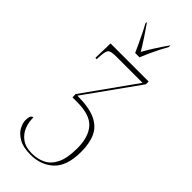

<svg xmlns="http://www.w3.org/2000/svg" viewBox="-298 -974 1027 1027"><g transform="rotate(45 216.0 -460.5)"><path d="M201 -771Q191 -794 178 -821.5Q165 -849 152 -875.5Q139 -902 128 -921V-931H130Q156 -894 177 -862Q198 -830 218 -796Q237 -830 257.5 -862Q278 -894 304 -931H306V-921Q295 -902 281.5 -875.5Q268 -849 255.5 -821.5Q243 -794 234 -771ZM190 10Q134 10 101 -9Q68 -28 54 -54Q40 -80 40 -102Q40 -142 60 -142Q59 -108 71.5 -75.5Q84 -43 113 -21.5Q142 0 190 0Q233 0 267.5 -17Q302 -34 322.5 -75.5Q343 -117 343 -193Q343 -276 304 -321Q265 -366 167 -366H132L131 -390L342 -686H140Q101 -686 91.5 -674.5Q82 -663 80 -624L79 -602H69L72 -714H360V-693L144 -391Q231 -391 280.5 -368.5Q330 -346 350.5 -302Q371 -258 371 -193Q371 -86 320 -38Q269 10 190 10Z"/></g></svg>

Font: Noto Serif Display ExtraCondensed Thin
Style: Regular
Weight: 100
Width: 2
Designer: Monotype Design Team
Foundry: Monotype Imaging Inc.
Version: Version 2.009